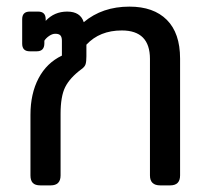

<svg xmlns="http://www.w3.org/2000/svg" viewBox="-20 -560 631 580"><path d="M72 -30V-213Q72 -277 96.5 -323.5Q121 -370 167 -392V-437Q167 -448 162.5 -453Q158 -458 147 -458Q138 -458 128.5 -451.5Q119 -445 114 -437V-429Q114 -405 91 -405H70Q47 -405 47 -428V-502Q47 -525 70 -525H95Q118 -525 118 -502V-497Q144 -525 183 -525Q223 -525 233 -493Q289 -540 371 -540Q444 -540 484 -500Q524 -460 524 -383V-30Q524 0 494 0H464Q433 0 433 -30V-382Q433 -468 348 -468Q281 -468 241 -425V-390Q241 -374 238.5 -366Q236 -358 226 -351Q191 -325 177 -297Q163 -269 163 -216V-30Q163 0 133 0H102Q86 0 79 -7.5Q72 -15 72 -30Z"/></svg>

Font: Mitr Light
Style: Regular
Weight: 300
Designer: Thanarat Vachiruckul
Foundry: Cadson Demak
Version: Version 1.002